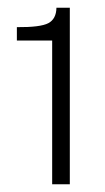

<svg xmlns="http://www.w3.org/2000/svg" viewBox="-20 -847 270 495"><path d="M114.5 -372V-742.5H23.5V-777Q84 -776.5 104.5 -787.2Q125 -798 125.5 -827H160V-372Z"/></svg>

Font: Public Sans Thin ExtraLight
Style: Regular
Weight: 250
Version: Version 1.007